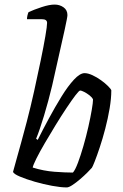

<svg xmlns="http://www.w3.org/2000/svg" viewBox="-20 -820 537 840"><path d="M272 0Q246 0 208 -7Q170 -14 132 -25Q94 -36 67 -47.5Q40 -59 37 -68Q41 -83 50.5 -117Q60 -151 72.5 -196Q85 -241 97 -287Q114 -352 129.5 -422Q145 -492 158 -555Q171 -618 178.5 -662Q186 -706 186 -720Q186 -736 163 -736H98Q98 -743 100 -752Q102 -761 105 -767Q129 -778 162.5 -789Q196 -800 219 -800Q241 -800 258 -788Q275 -776 275 -754Q275 -749 272 -733.5Q269 -718 263 -690L208 -445Q192 -378 172.5 -313.5Q153 -249 138 -213L145 -208Q167 -252 194 -302Q221 -352 249 -397.5Q277 -443 303.5 -471.5Q330 -500 350 -500Q365 -500 384.5 -491Q404 -482 422 -469Q440 -456 452.5 -443.5Q465 -431 467 -425Q467 -389 459.5 -345Q452 -301 440.5 -257Q429 -213 416.5 -175.5Q404 -138 394.5 -114Q385 -90 382 -86Q376 -79 362 -65Q348 -51 330.5 -36Q313 -21 297 -10.5Q281 0 272 0ZM299 -65Q309 -76 321 -108Q333 -140 345 -181.5Q357 -223 366.5 -265Q376 -307 381.5 -339.5Q387 -372 387 -385Q383 -394 371.5 -403Q360 -412 348 -418Q336 -424 331 -424Q326 -424 310 -403Q294 -382 271 -347.5Q248 -313 223.5 -273Q199 -233 176.5 -194.5Q154 -156 139.5 -127Q125 -98 123 -87Q171 -72 218.5 -68.5Q266 -65 299 -65Z"/></svg>

Font: Texturina Light
Style: Italic
Weight: 300
Italic angle: -11°
Designer: Guillermo Torres Carreño
Foundry: Omnibus-Type
Version: Version 1.002; ttfautohint (v1.8.3)